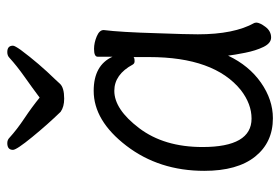

<svg xmlns="http://www.w3.org/2000/svg" viewBox="-144 -626 787 540"><g transform="rotate(-90 250.0 -355.5)"><path d="M188 18Q120 18 80 -32Q40 -82 40 -175Q40 -302 110.5 -394Q181 -486 265 -486Q337 -486 361 -433V-475Q361 -485 383 -485Q400 -485 418 -477.5Q436 -470 436 -458Q430 -411 427 -306Q424 -225 424 -193Q424 -91 456 -34L457 -29Q457 -19 445 -3Q433 13 415 13Q399 13 388.5 -8.5Q378 -30 372 -60.5Q366 -91 364 -108Q336 -49 288 -15.5Q240 18 188 18ZM187 -42Q228 -42 267 -72Q360 -147 360 -330V-374Q358 -371 348 -371Q342 -371 339 -376Q311 -428 265 -428Q213 -428 160 -358Q107 -288 107 -180Q107 -42 187 -42ZM243 -569Q220 -569 206 -579Q171 -615 135 -659Q99 -703 99 -713Q99 -729 118 -729Q127 -729 133 -723Q156 -702 187.5 -681Q219 -660 246 -638Q274 -659 304.5 -680.5Q335 -702 358 -723Q364 -729 374 -729Q392 -729 392 -713Q392 -708 380 -691Q342 -640 297 -594L285 -581Q274 -569 243 -569Z"/></g></svg>

Font: LXGW WenKai Mono Lite
Style: Regular
Weight: 400
Monospace: yes
Designer: LXGW / Fontworks Inc.
Foundry: LXGW / Fontworks Inc.
Version: Version 1.520; June 14, 2025